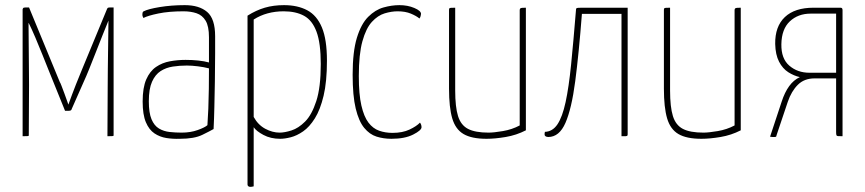

<svg xmlns="http://www.w3.org/2000/svg" viewBox="-20 -530 3366 747"><path d="M68 0V-494Q68 -494 69.5 -497.5Q71 -501 79 -501H93L213 -210Q214 -210 219 -197Q224 -184 230.5 -166.5Q237 -149 241.5 -136Q246 -123 246 -123Q260 -162 275.5 -201.5Q291 -241 298 -257L396 -494Q396 -495 398 -498Q400 -501 407 -501H422V-7Q422 -4 422 -2.5Q422 -1 417 -0.5Q412 0 398 0L399 -192Q399 -201 399.5 -261Q400 -321 402 -450Q393 -428 379 -393Q365 -358 351 -322Q337 -286 327 -261.5Q317 -237 316 -235L259 -106Q258 -99 248 -99H233L178 -235Q178 -235 168.5 -258.5Q159 -282 145.5 -316Q132 -350 117.5 -384Q103 -418 92 -440Q92 -440 91.5 -440Q91 -440 91 -440Q92 -327 92.5 -266Q93 -205 93 -200L92 -7Q92 -4 92 -2.5Q92 -1 87 -0.5Q82 0 68 0Z M680 10Q653 11 627.5 7Q602 3 581 -11Q560 -25 547.5 -54.5Q535 -84 535 -135Q535 -189 549 -221Q563 -253 587 -269.5Q611 -286 641 -291.5Q671 -297 702 -297Q728 -297 751.5 -294.5Q775 -292 793 -287Q793 -287 793 -305.5Q793 -324 793 -347.5Q793 -371 793 -385Q793 -428 780 -449.5Q767 -471 744.5 -478.5Q722 -486 694 -486Q637 -486 596 -477.5Q555 -469 538 -460Q536 -464 535 -466.5Q534 -469 534 -473Q534 -478 535 -481.5Q536 -485 539 -486Q556 -495 601.5 -502.5Q647 -510 699 -510Q755 -510 786 -483.5Q817 -457 817 -389V-323Q817 -266 816 -213.5Q815 -161 814 -114.5Q813 -68 811 -28Q799 -21 767.5 -5.5Q736 10 680 10ZM687 -14Q721 -14 749 -24Q777 -34 787 -43Q789 -70 790.5 -107Q792 -144 792.5 -185Q793 -226 793 -264Q774 -269 750 -272Q726 -275 707 -275Q679 -275 652.5 -271Q626 -267 605 -253.5Q584 -240 571.5 -212Q559 -184 559 -136Q559 -91 569.5 -66Q580 -41 598.5 -30Q617 -19 640 -16.5Q663 -14 687 -14Z M954 197Q949 197 946 194.5Q943 192 943 188V-469Q976 -490 1010 -500Q1044 -510 1085 -510Q1138 -510 1175.5 -490Q1213 -470 1232.5 -423Q1252 -376 1252 -294Q1252 -212 1239 -157.5Q1226 -103 1205 -69.5Q1184 -36 1159.5 -19Q1135 -2 1111.5 4Q1088 10 1070 10Q1033 10 1005 -5Q977 -20 967 -35V195Q963 196 960 196.5Q957 197 954 197ZM1068 -14Q1087 -14 1114 -22.5Q1141 -31 1167 -57Q1193 -83 1210.5 -136.5Q1228 -190 1228 -281Q1228 -362 1211.5 -406.5Q1195 -451 1163 -468.5Q1131 -486 1084 -486Q1017 -486 967 -454V-75Q984 -44 1012 -29Q1040 -14 1068 -14Z M1503 10Q1472 10 1445 1.5Q1418 -7 1397 -32.5Q1376 -58 1364 -107.5Q1352 -157 1352 -239Q1352 -329 1368.5 -383Q1385 -437 1412.5 -464.5Q1440 -492 1472 -501Q1504 -510 1534 -510Q1566 -510 1592 -499Q1618 -488 1618 -476Q1618 -473 1616.5 -467.5Q1615 -462 1612 -458Q1600 -468 1578.5 -477Q1557 -486 1527 -486Q1503 -486 1476.5 -478Q1450 -470 1427 -445Q1404 -420 1390 -369.5Q1376 -319 1376 -234Q1376 -163 1386 -119.5Q1396 -76 1413.5 -53Q1431 -30 1455 -21.5Q1479 -13 1507 -13Q1546 -13 1573.5 -26Q1601 -39 1614 -53Q1617 -49 1618.5 -44.5Q1620 -40 1620 -35Q1620 -23 1587.5 -6.5Q1555 10 1503 10Z M1873 10Q1815 10 1783.5 -8.5Q1752 -27 1739.5 -69.5Q1727 -112 1727 -185V-490Q1727 -495 1728 -497Q1729 -499 1734 -499.5Q1739 -500 1751 -500V-178Q1751 -114 1762 -78.5Q1773 -43 1801 -28.5Q1829 -14 1881 -14Q1901 -14 1936.5 -20Q1972 -26 2002 -42V-490Q2002 -495 2004 -497Q2006 -499 2011.5 -499.5Q2017 -500 2026 -500V-23Q1989 -4 1947.5 3Q1906 10 1873 10Z M2113 3Q2106 3 2101.5 -0.5Q2097 -4 2100 -17Q2130 -18 2149 -46.5Q2168 -75 2180.5 -132.5Q2193 -190 2202 -279.5Q2211 -369 2221 -492Q2221 -496 2222.5 -497.5Q2224 -499 2229 -499.5Q2234 -500 2244 -500H2422V-8Q2422 -5 2421.5 -3.5Q2421 -2 2418.5 -1Q2416 0 2411.5 0Q2407 0 2398 0V-476H2244Q2232 -321 2218 -214Q2204 -107 2180 -52Q2156 3 2113 3Z M2709 10Q2651 10 2619.5 -8.5Q2588 -27 2575.5 -69.5Q2563 -112 2563 -185V-490Q2563 -495 2564 -497Q2565 -499 2570 -499.5Q2575 -500 2587 -500V-178Q2587 -114 2598 -78.5Q2609 -43 2637 -28.5Q2665 -14 2717 -14Q2737 -14 2772.5 -20Q2808 -26 2838 -42V-490Q2838 -495 2840 -497Q2842 -499 2847.5 -499.5Q2853 -500 2862 -500V-23Q2825 -4 2783.5 3Q2742 10 2709 10Z M2994 3Q2990 3 2985.5 3Q2981 3 2976 2L3021 -134Q3033 -171 3050.5 -195Q3068 -219 3092 -230Q3069 -235 3047 -249Q3025 -263 3011 -290Q2997 -317 2996 -359Q2995 -427 3033.5 -463.5Q3072 -500 3145 -500H3249Q3256 -500 3257 -496Q3258 -492 3258 -492V0Q3246 0 3240.5 -0.5Q3235 -1 3234 -5Q3233 -9 3233 -17V-225H3149Q3109 -225 3084 -200Q3059 -175 3045 -134L3002 -6Q3001 -1 3000 1Q2999 3 2994 3ZM3129 -247Q3155 -247 3181 -247Q3207 -247 3233 -247V-477Q3208 -477 3183.5 -477Q3159 -477 3134 -477Q3085 -477 3053 -447Q3021 -417 3020 -358Q3019 -302 3051 -274.5Q3083 -247 3129 -247Z"/></svg>

Font: Yanone Kaffeesatz ExtraLight
Style: Regular
Weight: 200
Designer: Yanone (Cyrillic: Daniel Pouzeot, Huerta Tipografica, and Cyreal)
Foundry: Yanone
Version: Version 2.003